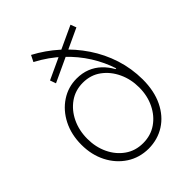

<svg xmlns="http://www.w3.org/2000/svg" viewBox="-223 -883 1007 1007"><g transform="rotate(-45 280.0 -380.0)"><path d="M461.9 -706.5 178.7 -574.7 167 -607.4 449.7 -738.3ZM280.3 11.7Q212.4 11.2 159.2 -23.4Q106 -58.1 75.4 -117.9Q44.9 -177.7 44.9 -252.4Q44.9 -328.1 75.2 -387.7Q105.5 -447.3 157.5 -481.7Q209.5 -516.1 272.9 -516.1Q314 -516.1 347.7 -502.7Q381.3 -489.3 407.5 -464.6Q433.6 -439.9 452.1 -406.7H457.5Q437 -470.7 399.2 -531Q361.3 -591.3 305.4 -644.3Q249.5 -697.3 173.8 -737.3L191.4 -772.5Q260.7 -735.8 319.6 -683.1Q378.4 -630.4 422.4 -564.9Q466.3 -499.5 490.5 -424.3Q514.6 -349.1 515.1 -267.6Q515.1 -181.6 484.6 -118.9Q454.1 -56.2 401.1 -22.5Q348.1 11.2 280.3 11.7ZM280.3 -29.3Q336.9 -29.3 379.9 -58.8Q422.9 -88.4 447.5 -138.7Q472.2 -189 472.2 -251Q472.2 -311.5 448.2 -362.8Q424.3 -414.1 381.3 -445.8Q338.4 -477.5 280.3 -477.5Q224.1 -477.5 180.9 -447Q137.7 -416.5 113.3 -365.5Q88.9 -314.5 88.9 -252.4Q88.9 -191.4 113 -140.6Q137.2 -89.8 180.2 -59.6Q223.1 -29.3 280.3 -29.3Z"/></g></svg>

Font: Inter 24pt ExtraLight
Style: Regular
Weight: 250
Designer: Rasmus Andersson
Foundry: rsms
Version: Version 4.001;git-66647c0bb